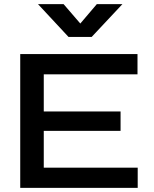

<svg xmlns="http://www.w3.org/2000/svg" viewBox="-20 -910 747 930"><path d="M192 -276V-98H647V0H78V-648H646V-550H192V-370H564V-276ZM573 -890 424 -731H312L164 -890H288L369 -796L449 -890Z"/></svg>

Font: Syne SemiBold
Style: Regular
Weight: 600
Designer: Lucas Descroix
Foundry: Bonjour Monde
Version: Version 2.200; ttfautohint (v1.8.4)